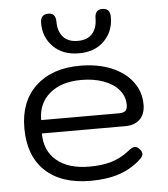

<svg xmlns="http://www.w3.org/2000/svg" viewBox="-53 -789 739 847"><g transform="rotate(-5 316.5 -365.5)"><path d="M43 -247Q43 -365 115 -432.5Q187 -500 312 -500Q389 -500 449 -475.5Q509 -451 542.5 -406.5Q576 -362 576 -305Q576 -263 552.5 -240Q529 -217 488 -217H118Q118 -140 170 -96.5Q222 -53 315 -53Q372 -53 413 -65.5Q454 -78 490 -106Q509 -122 521 -122Q530 -122 538 -114Q552 -102 552 -89Q552 -79 540 -67Q499 -28 444 -9Q389 10 315 10Q185 10 114 -57Q43 -124 43 -247ZM466 -276Q484 -276 493 -283.5Q502 -291 502 -311Q502 -347 478 -376Q454 -405 410.5 -421Q367 -437 312 -437Q223 -437 171.5 -393.5Q120 -350 120 -276ZM157 -702Q157 -741 192 -741Q225 -741 225 -702Q225 -660 247 -635Q269 -610 312 -610Q355 -610 376.5 -635Q398 -660 398 -702Q398 -741 432 -741Q466 -741 466 -702Q466 -639 424.5 -597Q383 -555 312 -555Q241 -555 199 -597Q157 -639 157 -702Z"/></g></svg>

Font: Kodchasan
Style: Regular
Weight: 400
Version: Version 1.000; ttfautohint (v1.6)